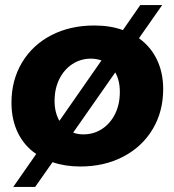

<svg xmlns="http://www.w3.org/2000/svg" viewBox="-20 -647 684 753"><path d="M620 -298Q620 -209 578.5 -140Q537 -71 463 -32.5Q389 6 295 6Q235 6 186 -11L118 86H32L122 -43Q75 -75 50 -126.5Q25 -178 25 -244Q25 -333 66.5 -402Q108 -471 181.5 -509Q255 -547 350 -547Q413 -547 462 -529L530 -627H616L525 -497Q571 -464 595.5 -413Q620 -362 620 -298ZM213 -173 378 -410Q357 -417 337 -417Q296 -417 263.5 -395.5Q231 -374 212.5 -336.5Q194 -299 194 -251Q194 -206 213 -173ZM450 -286Q450 -332 432 -363L267 -127Q284 -120 307 -120Q348 -120 380.5 -141.5Q413 -163 431.5 -200.5Q450 -238 450 -286Z"/></svg>

Font: TypoPRO Montserrat Alternates
Style: Bold Italic
Weight: 700
Italic angle: -11.3°
Designer: Julieta Ulanovsky
Foundry: Julieta Ulanovsky
Version: Version 6.001